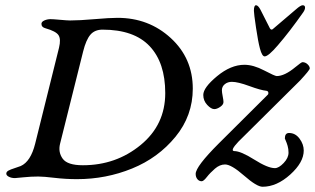

<svg xmlns="http://www.w3.org/2000/svg" viewBox="-20 -677 1201 732"><path d="M1020 -566 1108 -641Q1126 -657 1134 -657Q1143 -657 1143 -648Q1143 -640 1136 -630Q1084 -556 1039 -504Q1003 -462 989 -462Q979 -462 971 -492Q964 -518 956 -572Q948 -626 948 -636Q948 -657 956 -657Q964 -657 973 -640L1009 -569Q1014 -561 1020 -566ZM1035 -387Q1065 -387 1106 -421Q1129 -440 1133 -440Q1144 -440 1152.5 -432Q1161 -424 1161 -416Q1161 -410 1124 -370L889 -137Q856 -102 873 -101Q898 -101 949.5 -68.5Q1001 -36 1028 -36Q1043 -36 1061.5 -55.5Q1080 -75 1080 -95Q1080 -109 1076.5 -121Q1073 -133 1069.5 -140.5Q1066 -148 1066 -149Q1066 -170 1082 -170Q1106 -170 1122 -148.5Q1138 -127 1138 -103Q1138 -58 1086.5 -11.5Q1035 35 981 35Q959 35 910.5 -7.5Q862 -50 838 -50Q818 -50 799.5 -34Q781 -18 768.5 -2Q756 14 749 14Q739 14 732.5 6Q726 -2 726 -14Q726 -42 814 -130L1001 -316Q1004 -319 1003 -324.5Q1002 -330 995 -331Q974 -333 930.5 -349Q887 -365 864 -365Q848 -365 837 -356Q826 -347 826 -333Q826 -325 829 -310Q832 -295 832 -288Q832 -278 819.5 -269.5Q807 -261 797 -261Q785 -261 770 -277Q755 -293 755 -315Q755 -343 807.5 -386.5Q860 -430 912 -430Q946 -430 987 -408.5Q1028 -387 1035 -387ZM297 -481 209 -129Q201 -97 219 -72Q237 -47 296 -47Q422 -47 516 -124Q610 -201 610 -322Q610 -438 550.5 -501Q491 -564 371 -564Q341 -564 324.5 -544.5Q308 -525 297 -481ZM205 -495Q213 -528 203 -543Q193 -558 154 -569Q138 -573 138 -586Q138 -594 149 -599Q160 -604 173 -604Q182 -604 209.5 -601.5Q237 -599 247 -599Q283 -599 340.5 -604Q398 -609 428 -609Q547 -609 631 -532Q715 -455 715 -339Q715 -236 649 -155.5Q583 -75 483.5 -34.5Q384 6 274 6Q230 6 188 1Q146 -4 126 -4Q98 -4 69 -1Q40 2 37 2Q24 2 14 -3Q4 -8 4 -15Q4 -22 12 -26.5Q20 -31 36 -36Q52 -41 59 -44Q97 -61 114 -129Z"/></svg>

Font: EB Garamond 08
Style: Italic
Weight: 400
Italic angle: -14°
Version: Version 0.016